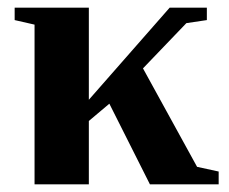

<svg xmlns="http://www.w3.org/2000/svg" viewBox="-20 -479 595 499"><path d="M517.6 -459V-426.8L464.4 -418.9L351.6 -301.3L492.2 -45.4L548.3 -33.2V0H369.6L264.2 -209.5L210.9 -164.6V0H69.8V-415L18.1 -426.8V-459H210.9V-219.7L420.9 -459Z"/></svg>

Font: Liberation Serif
Style: Bold
Weight: 700
Designer: Steve Matteson
Foundry: Ascender Corporation
Version: Version 2.1.5